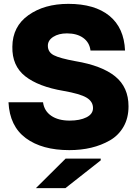

<svg xmlns="http://www.w3.org/2000/svg" viewBox="-20 -764 714 995"><path d="M334 -744Q471 -744 547 -682Q623 -620 628 -502H449Q444 -544 411.5 -567.5Q379 -591 327 -591Q284 -591 256 -573Q228 -555 228 -527Q228 -494 258.5 -478Q289 -462 371 -447Q508 -424 577 -368Q646 -312 646 -213Q646 -152 620 -107Q594 -62 549.5 -36.5Q505 -11 452.5 1.5Q400 14 339 14Q198 14 114 -48Q30 -110 24 -234H203Q209 -189 245.5 -164Q282 -139 341 -139Q394 -139 428 -156Q462 -173 462 -204Q462 -238 428.5 -258Q395 -278 309 -293Q179 -315 110.5 -369Q42 -423 44 -522Q45 -627 127.5 -685.5Q210 -744 334 -744ZM166 211 320 58H502V67L319 211Z"/></svg>

Font: Nacelle Heavy
Style: Regular
Weight: 800
Designer: Sora Sagano
Foundry: Sora Sagano
Version: Version 1.000;FEAKit 1.0